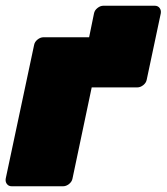

<svg xmlns="http://www.w3.org/2000/svg" viewBox="-24 -650 582 670"><path d="M516 -630Q527 -630 533 -622Q539 -614 537 -603L488 -372Q486 -361 476 -353Q466 -345 455 -345H296L229 -27Q227 -16 217 -8Q207 0 196 0H17Q6 0 0 -8Q-6 -16 -4 -27L95 -493Q97 -504 107 -512Q117 -520 128 -520H287L304 -603Q306 -614 316 -622Q326 -630 337 -630Z"/></svg>

Font: Rubik Light Black
Style: Italic
Weight: 900
Italic angle: -12°
Version: Version 2.104